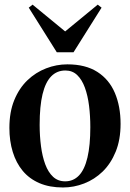

<svg xmlns="http://www.w3.org/2000/svg" viewBox="-20 -797 561 828"><path d="M20.5 -245.5Q20.5 -314 41.5 -365.2Q62.5 -416.5 98.2 -450.8Q134 -485 178.8 -502.2Q223.5 -519.5 270.5 -519.5Q349 -519.5 400 -486.8Q451 -454 475.5 -396Q500 -338 500 -263Q500 -194.5 479 -143Q458 -91.5 422.8 -57.2Q387.5 -23 343 -5.8Q298.5 11.5 251.5 11.5Q193.5 11.5 150 -7.2Q106.5 -26 78 -60.2Q49.5 -94.5 35 -141.8Q20.5 -189 20.5 -245.5ZM261 -15Q296.5 -15 320.8 -40.5Q345 -66 357.2 -118Q369.5 -170 369.5 -248.5Q369.5 -297 364 -341Q358.5 -385 346 -419.2Q333.5 -453.5 313 -473.2Q292.5 -493 262 -493Q225.5 -493 200.8 -467.8Q176 -442.5 163.5 -390.8Q151 -339 151 -259Q151 -210.5 156.8 -166.5Q162.5 -122.5 175.2 -88.2Q188 -54 209 -34.5Q230 -15 261 -15ZM225 -571.5 104 -764 120.5 -777 261 -661.5 401.5 -777 418 -764 297 -571.5Z"/></svg>

Font: Merriweather 144pt SemiBold
Style: Regular
Weight: 600
Version: Version 2.100